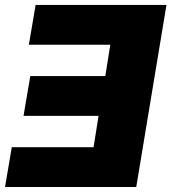

<svg xmlns="http://www.w3.org/2000/svg" viewBox="-67 -747 713 767"><path d="M598 -727.3 477.3 0H-46.9L-19.9 -159.1H306.8L326.7 -284.1H27L54 -443.2H353.7L373.6 -568.2H48.3L75.3 -727.3Z"/></svg>

Font: Inter UI Black
Style: Italic
Weight: 900
Italic angle: -9.39999°
Designer: Rasmus Andersson
Foundry: rsms
Version: 3.2;8d6f07862